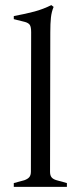

<svg xmlns="http://www.w3.org/2000/svg" viewBox="-20 -732 312 752"><path d="M34 -15 75 -26Q89 -31 95 -38.5Q101 -46 101 -60L102 -606Q102 -626 97 -634Q92 -642 78 -646L34 -657V-669Q82 -678 115.5 -687Q149 -696 181 -712L190 -705Q182 -686 179.5 -663.5Q177 -641 177 -605L176 -59Q176 -45 182 -37.5Q188 -30 202 -26L242 -15V0H34Z"/></svg>

Font: Ibarra Real Nova
Style: Regular
Weight: 400
Designer: Jose Maria Ribagorda & Octavio Pardo
Foundry: Jose Maria Ribagorda
Version: Version 1.014